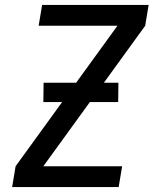

<svg xmlns="http://www.w3.org/2000/svg" viewBox="-20 -755 640 775"><path d="M29 0 43 -84 454 -651H136L150 -735H580L566 -651L155 -84H473L459 0ZM457 -343H155L156 -421H458Z"/></svg>

Font: Iosevka Custom Medium
Style: Italic
Weight: 500
Italic angle: -9°
Designer: Belleve Invis
Foundry: Belleve Invis
Version: Version 27.0.1